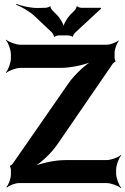

<svg xmlns="http://www.w3.org/2000/svg" viewBox="-20 -941 645 987"><path d="M273 -196 560 -614C562 -617 571 -624 573 -624L574 -628C572 -628 569 -639 569 -643V-669C569 -689 581 -720 591 -731L589 -733C578 -723 547 -711 527 -711H86C62 -711 25 -725 12 -737L10 -735C22 -722 36 -685 36 -661V-642C36 -618 22 -581 10 -568L12 -566C25 -578 62 -592 86 -592H291C348 -592 425 -610 463 -629L461 -633C424 -613 365 -560 333 -514L45 -99C43 -96 34 -89 32 -89L31 -85C33 -85 36 -73 36 -70V-43C36 -23 24 9 13 20L16 23C27 12 59 0 79 0H527C551 0 588 14 601 26L603 24C591 11 577 -26 577 -50V-68C577 -92 591 -129 603 -142L601 -144C588 -132 551 -118 527 -118H314C258 -118 181 -100 144 -81L145 -77C183 -97 241 -150 273 -196ZM272 -865 250 -887C246 -890 238 -904 240 -908L236 -909C235 -905 220 -901 214 -901L175 -900C138 -899 90 -911 64 -921L63 -917C88 -907 132 -883 158 -858L248 -773C251 -769 259 -756 257 -753L261 -751C262 -755 277 -759 282 -759H331C336 -759 350 -755 352 -752L355 -753C354 -756 362 -769 365 -772L499 -896V-901H398C393 -901 378 -905 377 -909L373 -907C375 -904 367 -890 363 -887L342 -866C326 -850 305 -815 305 -798H309C309 -815 288 -850 272 -865Z"/></svg>

Font: Asimov
Style: Edge
Weight: 500
Designer: Google
Version: Version 2.000980: 2014